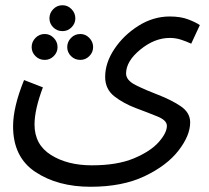

<svg xmlns="http://www.w3.org/2000/svg" viewBox="-20 -482 800 734"><path d="M30 1Q30 119 115.5 175.5Q201 232 326 232Q448 232 533 191.5Q618 151 662.5 93.5Q707 36 707 -14Q707 -52 670 -76.5Q633 -101 584.5 -119.5Q536 -138 499 -156.5Q462 -175 462 -201Q462 -248 516.5 -292.5Q571 -337 629 -337Q652 -337 673 -330Q694 -323 711 -315L744 -386Q730 -396 700.5 -407.5Q671 -419 629 -419Q566 -419 509.5 -383.5Q453 -348 417.5 -295Q382 -242 382 -188Q382 -141 417.5 -113.5Q453 -86 500 -68.5Q547 -51 582.5 -36.5Q618 -22 618 -1Q618 26 586.5 61.5Q555 97 491.5 123.5Q428 150 331 150Q238 150 175 110.5Q112 71 112 -6Q112 -63 144 -148L72 -176Q30 -73 30 1ZM219 -363Q239 -363 253.5 -377.5Q268 -392 268 -412Q268 -432 253.5 -447Q239 -462 219 -462Q198 -462 183.5 -447Q169 -432 169 -412Q169 -392 183.5 -377.5Q198 -363 219 -363ZM151 -253Q171 -253 185.5 -267.5Q200 -282 200 -302Q200 -322 185.5 -337Q171 -352 151 -352Q130 -352 115.5 -337Q101 -322 101 -302Q101 -282 115.5 -267.5Q130 -253 151 -253ZM287 -253Q307 -253 321.5 -267.5Q336 -282 336 -302Q336 -322 321.5 -337Q307 -352 287 -352Q266 -352 251.5 -337Q237 -322 237 -302Q237 -282 251.5 -267.5Q266 -253 287 -253Z"/></svg>

Font: Noto Sans Arabic UI
Style: Regular
Weight: 400
Designer: Nadine Chahine - Monotype Design Team
Foundry: Monotype Imaging Inc.
Version: Version 1.900